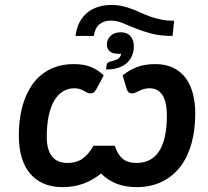

<svg xmlns="http://www.w3.org/2000/svg" viewBox="-20 -747 835 772"><path d="M473.1 -443.8Q496.6 -463.4 528.3 -476.3Q560.1 -489.3 603.5 -489.3Q647.5 -489.3 678.2 -473.6Q709 -458 728.3 -430.9Q747.6 -403.8 756.3 -367.7Q765.1 -331.5 765.1 -290.5Q765.1 -226.1 750.5 -171.9Q735.8 -117.7 706.1 -78.1Q676.3 -38.6 631.8 -16.6Q587.4 5.4 528.3 5.4Q483.9 5.4 449 -8.3Q414.1 -22 386.2 -49.3Q352.5 -22 314.5 -8.3Q276.4 5.4 231.4 5.4Q187 5.4 154.1 -9.5Q121.1 -24.4 99.1 -51.5Q77.1 -78.6 66.4 -116.7Q55.7 -154.8 55.7 -201.2Q55.7 -238.3 60.8 -274.2Q65.9 -310.1 77.1 -342Q88.4 -374 106 -401.1Q123.5 -428.2 148.2 -447.8Q172.9 -467.3 204.8 -478.3Q236.8 -489.3 276.9 -489.3Q319.8 -489.3 348.9 -476.3Q377.9 -463.4 397 -443.4L366.2 -386.2Q360.8 -376.5 355 -374Q349.1 -371.6 342.3 -371.6Q335.4 -371.6 329.8 -374.8Q324.2 -377.9 317.1 -381.8Q310.1 -385.7 301 -388.9Q292 -392.1 278.8 -392.1Q253.9 -392.1 233.4 -379.6Q212.9 -367.2 198.2 -342.5Q183.6 -317.9 175.8 -281.2Q168 -244.6 168 -195.8Q168 -146.5 188.5 -119.1Q209 -91.8 252 -91.8Q287.1 -91.8 311.5 -108.9Q335.9 -126 356.4 -161.1H441.4Q452.6 -126 472.9 -108.9Q493.2 -91.8 528.3 -91.8Q556.6 -91.8 579.3 -102.5Q602.1 -113.3 617.9 -136.2Q633.8 -159.2 642.3 -195.1Q650.9 -231 650.9 -280.8Q650.9 -338.4 632.8 -365.2Q614.7 -392.1 581.1 -392.1Q567.9 -392.1 557.9 -388.9Q547.9 -385.7 539.8 -381.8Q531.7 -377.9 524.9 -374.8Q518.1 -371.6 511.7 -371.6Q504.9 -371.6 500 -374Q495.1 -376.5 490.2 -386.2ZM283.7 -602.5Q287.1 -632.8 299.1 -656Q311 -679.2 329.8 -695.1Q348.6 -710.9 373.5 -719Q398.4 -727.1 428.2 -727.1Q452.1 -727.1 472.2 -722.4Q492.2 -717.8 510.7 -710.7Q529.3 -703.6 547.4 -695.3Q565.4 -687 585.4 -679.9Q605.5 -672.9 628.7 -668.2Q651.9 -663.6 680.2 -663.6L673.8 -602.5Q624.5 -602.5 588.4 -612.1Q552.2 -621.6 523.9 -633.3Q495.6 -645 472.4 -654.5Q449.2 -664.1 425.3 -664.1Q397 -664.1 379.2 -648.7Q361.3 -633.3 357.4 -602.5ZM430.2 -501.5Q446.8 -504.9 455.8 -511.2Q464.8 -517.6 467.3 -531.7Q464.8 -530.8 462.2 -530.8Q459.5 -530.8 457 -530.8Q430.7 -530.8 420.2 -541.7Q409.7 -552.7 409.7 -566.9Q409.7 -588.9 424.6 -603Q439.5 -617.2 465.8 -617.2Q491.7 -617.2 504.9 -601.3Q518.1 -585.4 518.1 -561Q518.1 -541 511.2 -523.9Q504.4 -506.8 490.5 -494.1Q476.6 -481.4 455.6 -474.4Q434.6 -467.3 406.7 -467.8L408.7 -485.8Q409.7 -492.2 414.6 -495.6Q419.4 -499 430.2 -501.5Z"/></svg>

Font: Carlito
Style: Bold Italic
Weight: 700
Italic angle: -7°
Designer: Lukasz Dziedzic
Foundry: tyPoland Lukasz Dziedzic
Version: Version 1.104